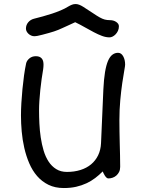

<svg xmlns="http://www.w3.org/2000/svg" viewBox="-20 -930 722 965"><path d="M151.9 -748Q144.5 -748 137 -751.2Q129.4 -754.4 123.5 -759.8Q117.7 -765.1 114 -772Q110.4 -778.8 110.4 -786.1Q110.4 -804.2 121.8 -817.9Q133.3 -831.5 150.9 -835.9Q172.4 -841.3 195.8 -847.7Q219.2 -854 241.9 -861.6Q264.6 -869.1 285.4 -877.9Q306.2 -886.7 322.8 -897Q332.5 -902.8 341.3 -906.2Q350.1 -909.7 359.9 -909.7Q368.7 -909.7 377.9 -906.2Q387.2 -902.8 397.9 -896Q428.7 -876.5 447.8 -863.5Q466.8 -850.6 480.7 -842.8Q494.6 -835 506.3 -831.8Q518.1 -828.6 534.7 -828.6Q542 -828.6 549.6 -826.4Q557.1 -824.2 563.2 -820.3Q569.3 -816.4 573.5 -810.8Q577.6 -805.2 577.6 -798.3Q577.6 -785.2 572.8 -774.9Q567.9 -764.6 560.8 -757.3Q553.7 -750 545.7 -746.1Q537.6 -742.2 530.8 -742.2Q512.2 -742.2 492.7 -749.5Q473.1 -756.8 451.7 -768.1Q430.2 -779.3 406.7 -792.7Q383.3 -806.2 357.9 -818.4Q335.9 -808.1 320.8 -801.3Q305.7 -794.4 293.9 -789.1Q282.2 -783.7 272.7 -779.8Q263.2 -775.9 252 -772.2Q240.7 -768.6 226.8 -764.6Q212.9 -760.7 192.9 -755.4Q178.7 -751.5 168.9 -749.8Q159.2 -748 151.9 -748ZM300.8 15.1Q256.8 15.1 223.6 -1.2Q190.4 -17.6 166.5 -45.2Q142.6 -72.8 127 -109.4Q111.3 -146 102.1 -186.5Q92.8 -227.1 89.1 -269Q85.4 -311 85.4 -349.6Q85.4 -377.9 87.4 -412.4Q89.4 -446.8 92.8 -481.9Q96.2 -517.1 100.8 -550.8Q105.5 -584.5 111.3 -611.3Q114.3 -625 127.4 -636.2Q140.6 -647.5 160.2 -647.5Q171.9 -647.5 179.2 -644Q186.5 -640.6 190.9 -634.8Q195.3 -628.9 197 -621.3Q198.7 -613.8 198.7 -605Q198.7 -599.6 198.2 -593.3Q197.8 -586.9 196.8 -581.1Q192.9 -559.1 189.2 -532.5Q185.5 -505.9 182.6 -478.3Q179.7 -450.7 178 -424.1Q176.3 -397.5 176.3 -375.5Q176.3 -343.8 178 -308.6Q179.7 -273.4 184.8 -239Q189.9 -204.6 199.2 -173.3Q208.5 -142.1 224.1 -118.2Q239.7 -94.2 262.5 -80.1Q285.2 -65.9 316.4 -65.9Q353.5 -65.9 384.5 -75.7Q415.5 -85.4 438 -104.2Q460.4 -123 473.4 -149.9Q486.3 -176.8 487.8 -210.9L499.5 -480.5Q502 -531.7 507.8 -567.1Q513.7 -602.5 522.9 -624Q532.2 -645.5 544.9 -655Q557.6 -664.6 573.2 -664.6Q589.4 -664.6 599.1 -647.2Q608.9 -629.9 608.9 -605Q608.9 -599.1 604.5 -574.7Q600.1 -550.3 594.5 -512.5Q588.9 -474.6 584.5 -426.5Q580.1 -378.4 580.1 -325.7Q580.1 -298.8 580.6 -269.5Q581.1 -240.2 581.8 -210.2Q582.5 -180.2 583.3 -149.9Q584 -119.6 584 -91.3Q584 -76.7 578.6 -65.9Q573.2 -55.2 564.9 -47.9Q556.6 -40.5 546.1 -36.9Q535.6 -33.2 524.9 -33.2Q519.5 -33.2 515.1 -37.4Q510.7 -41.5 507.1 -47.1Q503.4 -52.7 500.7 -58.6Q498 -64.5 496.1 -68.4Q478.5 -50.3 458.5 -35.2Q438.5 -20 414.6 -8.8Q390.6 2.4 362.5 8.8Q334.5 15.1 300.8 15.1Z"/></svg>

Font: Short Stack
Style: Regular
Weight: 400
Designer: James Grieshaber
Foundry: James Grieshaber
Version: Version 1.002